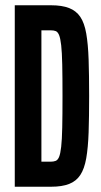

<svg xmlns="http://www.w3.org/2000/svg" viewBox="-20 -708 384 728"><path d="M36 0V-688H174Q215 -688 242 -677.5Q269 -667 284.5 -644Q300 -621 307 -581Q314 -541 316 -482.5Q318 -424 318 -344Q318 -264 316 -206Q314 -148 307 -108Q300 -68 284.5 -44.5Q269 -21 242 -10.5Q215 0 174 0ZM137 -95H173Q183 -95 191 -98Q199 -101 204 -113Q209 -125 212 -151.5Q215 -178 216 -225Q217 -272 217 -344Q217 -416 216 -463Q215 -510 212 -536.5Q209 -563 204 -575Q199 -587 191.5 -590Q184 -593 173 -593H137Z"/></svg>

Font: Saira UltraCondensed
Style: Bold
Weight: 700
Width: 1
Designer: Hector Gatti with collaboration of the Omnibus-Type team
Foundry: Omnibus-Type
Version: Version 1.101